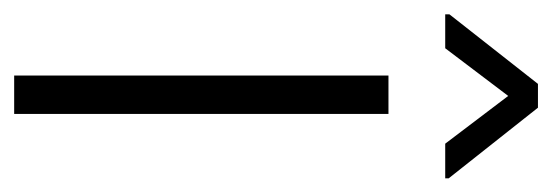

<svg xmlns="http://www.w3.org/2000/svg" viewBox="-283 -505 779 271"><g transform="rotate(90 106.5 -369.5)"><path d="M222.7 -613.3V-608.4H173.8L106.4 -697.3L39.1 -608.4H-8.8V-614.3L89.4 -739.3H123ZM131.8 0H77.6V-528.3H131.8Z"/></g></svg>

Font: TypoPRO Roboto
Style: Regular
Weight: 300
Designer: Google
Version: Version 2.136; 2016